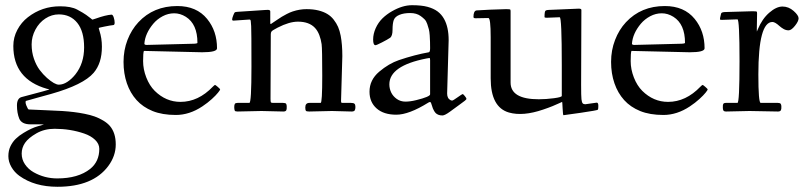

<svg xmlns="http://www.w3.org/2000/svg" viewBox="-20 -422 3084 735"><path d="M70.3 86.7Q101.3 67.9 124.3 61.5Q147.2 55.2 147.5 54.7Q147.7 54.2 145.8 54.2L133.1 54H96.9Q63.7 54 54 33Q44.9 10.5 44.9 -18.3Q44.9 -47.1 64.9 -51Q168.9 -78.4 168.9 -79.3Q168.9 -80.3 159.9 -82Q31 -118.7 31 -246.1Q31 -278.8 46.3 -307.6Q61.5 -336.4 86.7 -356Q140.6 -397.9 210 -397.9Q252 -397.9 275.5 -385.3Q299.1 -372.6 309.8 -365Q320.6 -357.4 326.8 -352.2Q333 -346.9 334 -346.9Q335 -346.9 347.2 -351.1Q384 -364.3 407 -366Q411.9 -366 415.4 -355.2Q418.9 -344.5 418.9 -335.2Q418.9 -325.9 413.1 -325.9Q403.3 -325 380.6 -320.4Q357.9 -315.9 357.9 -314.7Q357.9 -313.5 360.8 -304Q370.1 -275.4 370.1 -243.4Q370.1 -211.4 362.2 -186.5Q354.2 -161.6 338.4 -143.1Q299.1 -97.4 175.8 -62.5Q158.9 -57.9 127.6 -49.2Q96.2 -40.5 80.1 -35.9Q77.9 -35.9 77.9 -30.6Q77.9 -25.4 80.6 -18.8Q86.9 -2.9 90.1 -2.9Q118.7 -1.2 155.8 0Q192.9 1.2 217.9 2.9Q242.9 4.6 262.5 7Q282 9.3 304.1 13.7Q326.2 18.1 342.7 24Q359.1 30 375 39.4Q390.9 48.8 400.9 60.5Q423.1 86.7 423.1 130.9Q423.1 175 394.5 213.6Q335.4 293 200 293Q112.3 293 54.2 251.2Q35.2 237.5 23.6 217.3Q12 197 12 175.8Q12 154.5 20.1 137.7Q28.3 120.8 40.8 108.9Q53.2 96.9 70.3 86.7ZM108.6 237.3Q150.4 261 199 261Q279.3 261 325.2 224.6Q360.1 196.5 360.1 147.9Q360.1 128.7 344 113.3Q327.9 97.9 302 89.1Q248.8 71 189 71Q149.9 71 119.4 88.5Q88.9 106 75.9 124.8Q63 143.6 63 166Q63 188.5 75.7 207.2Q88.4 225.8 108.6 237.3ZM159.7 -123.8Q189.2 -97.9 205.2 -97.9Q221.2 -97.9 237.5 -108.4Q253.9 -118.9 268.6 -137.2Q302 -179.4 302 -240.6Q302 -301.8 275.9 -334.4Q249.8 -366.9 205.1 -366.9Q178 -366.9 154.1 -351.4Q130.1 -335.9 115.6 -308.8Q101.1 -281.7 101.1 -252.1Q101.1 -222.4 109.9 -197.1Q118.7 -171.9 131.7 -154.4Q144.8 -137 159.7 -123.8Z M753.9 -221.9 530.8 -227.1Q527.8 -219.7 527.8 -188.2Q527.8 -156.7 540 -125.5Q552.2 -94.2 572.3 -74.2Q615 -32 670.9 -32Q739 -32 794.9 -90.3Q801.5 -96.9 803.2 -96.9Q804.9 -96.9 813.8 -89.2Q822.8 -81.5 822.8 -79.6Q822.8 -77.6 814.8 -67.5Q806.9 -57.4 790.9 -42.8Q774.9 -28.3 754.4 -14.6Q705.1 18.1 653.2 18.1Q601.3 18.1 564.2 3.1Q527.1 -12 502.8 -38.9Q478.5 -65.9 465.7 -103.1Q452.9 -140.4 452.9 -185.1Q452.9 -229.7 468 -269Q483.2 -308.3 509.8 -336.9Q567.6 -398.9 658.7 -398.9Q732.7 -398.9 772.9 -349.6Q810.8 -303.2 810.8 -237.1Q810.8 -221.9 753.9 -221.9ZM713.4 -254.4Q735.8 -254.4 735.8 -258.1Q735.8 -329.8 691.4 -357.7Q669.9 -371.1 646.9 -371.1Q623.8 -371.1 602.7 -359.9Q581.5 -348.6 566.9 -331.3Q535.6 -293.9 532.7 -254.9Q532.7 -250 541.7 -250Z M935.1 -347.2 873.5 -343Q868.7 -343 868.7 -347.7Q868.7 -352.3 872.8 -362.9Q877 -373.5 879 -374.9Q881.1 -376.2 889.2 -376.8Q897.2 -377.4 941.8 -380.2Q986.3 -383.1 995.1 -383.8Q1003.9 -384.5 1005.6 -384.2Q1007.3 -383.8 1008.7 -383.9Q1010 -384 1011 -383.3Q1012 -382.6 1012.7 -382.4Q1013.4 -382.3 1013.8 -381.2Q1014.2 -380.1 1014.4 -379.6Q1014.6 -379.2 1014.6 -377.7V-335.9Q1014.6 -330.1 1016 -330.1Q1017.3 -330.1 1018.3 -330.8Q1019.3 -331.5 1020.3 -332.3Q1023.2 -334.5 1026.5 -336.5Q1029.8 -338.6 1041 -346.2Q1052.2 -353.8 1058.8 -357.9Q1065.4 -362.1 1077.8 -368.4Q1090.1 -374.8 1100.6 -378.2Q1127.2 -387 1153.2 -387Q1179.2 -387 1199.1 -382Q1219 -377 1233 -368.5Q1247.1 -360.1 1257.4 -346.8Q1267.8 -333.5 1274.2 -319Q1280.5 -304.4 1284.2 -285.2Q1290.5 -252 1290.5 -207L1285.6 -37.1Q1285.6 -30.3 1286.6 -29.2Q1287.6 -28.1 1293.7 -28.1H1323.7Q1333.5 -28.1 1337 -24.8Q1340.6 -21.5 1340.6 -12.6Q1340.6 -3.7 1337.9 0.6Q1335.2 4.9 1325.7 4.9L1250.7 2.9L1163.6 4.9Q1153.1 4.9 1150.9 2Q1148.7 -1 1148.7 -11Q1148.7 -28.1 1164.6 -28.1H1207.5Q1213.6 -28.1 1213.6 -131.5Q1213.6 -234.9 1211.2 -252.9Q1208.7 -271 1202.4 -287.6Q1196 -304.2 1185.8 -315.2Q1163.6 -339.1 1120.6 -339.1Q1087.4 -339.1 1043.2 -316.4Q1022.5 -305.7 1019.5 -301.6Q1016.6 -297.6 1016.6 -291L1015.6 -43.9Q1015.6 -32.2 1017.1 -30.2Q1018.6 -28.1 1025.6 -28.1H1063.7Q1073.2 -28.1 1075.4 -24.5Q1077.6 -21 1077.6 -14.3Q1077.6 -7.6 1077.4 -5.4Q1077.1 -3.2 1076.2 -0.5Q1074 4.9 1064.7 4.9L980.7 2.9L889.6 4.9Q880.1 4.9 878.7 1.5Q876.7 -3.4 876.7 -12Q876.7 -20.5 879 -24.3Q881.3 -28.1 889.6 -28.1H934.6Q942.6 -28.1 942.6 -166.5Q942.6 -304.9 941.5 -322.1Q940.4 -339.4 939.9 -341.6Q939.5 -343.8 939 -345Q937.7 -347.2 935.1 -347.2Z M1697.5 -268.1 1691.7 -64Q1691.7 -44.9 1705.3 -38.3Q1708 -37.1 1711.2 -37.1Q1714.4 -37.1 1731.8 -49.6Q1749.3 -62 1751.2 -62Q1753.2 -62 1759.4 -54.3Q1765.6 -46.6 1765.6 -43.8Q1765.6 -41 1758.9 -35.9Q1752.2 -30.8 1737.2 -19.8Q1722.2 -8.8 1702.4 5.6Q1682.6 20 1673.8 20Q1665 20 1658.8 17.6Q1652.6 15.1 1648.9 11.8Q1645.3 8.5 1642 2.9Q1638.7 -2.7 1637.2 -6.6Q1635.7 -10.5 1633.7 -17.1Q1631.6 -23.7 1630.1 -27.8Q1627.9 -34.4 1619.6 -29.1Q1545.4 17.1 1497.1 17.1Q1448.7 17.1 1421.6 -7Q1394.5 -31 1394.5 -71Q1394.5 -116 1431.6 -147.5Q1468.5 -178.7 1507.1 -191.9Q1568.6 -212.6 1621.6 -221.9Q1626.5 -222.9 1626.5 -237.5Q1626.5 -252.2 1626.2 -261.7Q1626 -271.2 1625 -286.3Q1624 -301.3 1621.7 -309.9Q1619.4 -318.6 1615.6 -330Q1611.8 -341.3 1605.5 -347.8Q1599.1 -354.2 1590.6 -360.4Q1574.7 -372.1 1550.2 -372.1Q1525.6 -372.1 1508.9 -365.1Q1492.2 -358.2 1487.4 -345.3Q1482.7 -332.5 1482.7 -308.1Q1482.7 -283.7 1473 -277.1Q1463.4 -270.5 1442.4 -259.8Q1421.4 -249 1417.5 -249Q1408.4 -249 1408.4 -270.6Q1408.4 -292.2 1418.2 -314.1Q1428 -335.9 1444.1 -351.7Q1460.2 -367.4 1480.5 -378.9Q1520.8 -402.1 1557.3 -402.1Q1593.8 -402.1 1616.9 -395.8Q1640.1 -389.4 1655.3 -378.1Q1670.4 -366.7 1679.9 -349.6Q1697.5 -318.4 1697.5 -268.1ZM1470.5 -99.1Q1470.5 -83 1477.4 -68.2Q1484.4 -53.5 1498.9 -43.2Q1513.4 -33 1531.9 -33Q1550.3 -33 1573 -38.6Q1626.5 -51.8 1626.5 -61V-191.9Q1626.5 -200 1624.1 -200Q1621.8 -200 1613 -198.2Q1470.5 -170.4 1470.5 -99.1Z M1849.6 -353 1800.5 -352.1Q1792.5 -352.1 1792.5 -356.9Q1792.5 -380.6 1804.4 -382.1Q1806.2 -382.3 1806.9 -382.3Q1811.3 -383.1 1856.8 -385Q1902.3 -387 1917.5 -387Q1932.6 -387 1933.6 -385.1Q1934.6 -383.3 1934.6 -377.9V-106Q1934.6 -42 2042.5 -42Q2070.3 -42 2100.5 -46Q2130.6 -50 2130.6 -54.9V-173.1Q2130.6 -356 2122.6 -356L2072.5 -354Q2064.5 -354 2064.5 -356.9Q2064.5 -378.7 2068.6 -381.3Q2072.8 -384 2079.6 -384L2195.6 -388.9Q2205.6 -388.9 2205.6 -384V-379.9Q2204.6 -141.1 2204.6 -97.3Q2204.6 -53.5 2205.9 -42Q2207.3 -30.5 2210.4 -26.7Q2213.6 -22.9 2220.5 -22.9L2264.4 -29.1Q2270.5 -29.1 2270.5 -16.8Q2270.5 -4.6 2268.8 -2.1Q2267.1 0.5 2203 9.8Q2138.9 19 2137 19Q2135 19 2133.8 -6.5Q2132.6 -32 2132 -32Q2131.3 -32 2121.5 -27.2Q2111.6 -22.5 2095.1 -15.7Q2078.6 -9 2058.8 -2.4Q1981.9 23.9 1928.5 8.8Q1858.4 -11.2 1858.4 -122.1V-279.1Q1858.4 -353 1849.6 -353Z M2620.4 -221.9 2397.2 -227.1Q2394.3 -219.7 2394.3 -188.2Q2394.3 -156.7 2406.5 -125.5Q2418.7 -94.2 2438.7 -74.2Q2481.4 -32 2537.4 -32Q2605.5 -32 2661.4 -90.3Q2668 -96.9 2669.7 -96.9Q2671.4 -96.9 2680.3 -89.2Q2689.2 -81.5 2689.2 -79.6Q2689.2 -77.6 2681.3 -67.5Q2673.3 -57.4 2657.3 -42.8Q2641.4 -28.3 2620.8 -14.6Q2571.5 18.1 2519.7 18.1Q2467.8 18.1 2430.7 3.1Q2393.6 -12 2369.3 -38.9Q2345 -65.9 2332.2 -103.1Q2319.3 -140.4 2319.3 -185.1Q2319.3 -229.7 2334.5 -269Q2349.6 -308.3 2376.2 -336.9Q2434.1 -398.9 2525.1 -398.9Q2599.1 -398.9 2639.4 -349.6Q2677.2 -303.2 2677.2 -237.1Q2677.2 -221.9 2620.4 -221.9ZM2579.8 -254.4Q2602.3 -254.4 2602.3 -258.1Q2602.3 -329.8 2557.9 -357.7Q2536.4 -371.1 2513.3 -371.1Q2490.2 -371.1 2469.1 -359.9Q2448 -348.6 2433.3 -331.3Q2402.1 -293.9 2399.2 -254.9Q2399.2 -250 2408.2 -250Z M2743.2 -345.9Q2736.1 -345.9 2736.1 -348.4Q2736.1 -350.8 2736.8 -354.4Q2737.5 -357.9 2738.6 -362.1Q2739.7 -366.2 2740.5 -370.1Q2741.9 -376 2758.1 -376Q2841.6 -378.9 2858.3 -378.9Q2875 -378.9 2876.6 -377.8Q2878.2 -376.7 2878.2 -370.1L2877.2 -312V-305.2L2877.4 -301.3Q2877.4 -302.7 2881.1 -310.1Q2897.7 -349.9 2924.8 -373.4Q2951.9 -397 2975.5 -397Q2999 -397 3018.1 -380.1Q3037.1 -363.3 3037.1 -351.9Q3037.1 -340.6 3023.2 -323.2Q3009.3 -305.9 2999 -305.9Q2988.8 -305.9 2980 -310.9Q2971.2 -315.9 2964.6 -321.8Q2947 -337.9 2937 -337.9Q2883.1 -337.9 2883.1 -137Q2883.1 -28.1 2892.1 -28.1H2958Q2966.3 -28.1 2968.8 -24.3Q2971.2 -20.5 2971.2 -14Q2971.2 -7.6 2970.9 -5.4Q2970.7 -3.2 2969.5 -0.5Q2967.3 4.9 2958 4.9L2849.1 2.9L2760 4.9Q2751.7 4.9 2749.4 1.1Q2747.1 -2.7 2747.1 -9.6Q2747.1 -16.6 2747.3 -18.8Q2747.6 -21 2748.5 -23.4Q2750.2 -28.1 2759 -28.1H2803Q2811 -28.1 2811 -188Q2811 -347.9 2803 -347.9Z"/></svg>

Font: Fanwood Text
Style: Regular
Weight: 400
Version: Version 1.1001